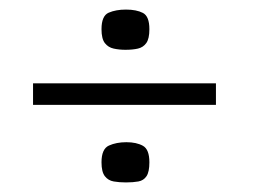

<svg xmlns="http://www.w3.org/2000/svg" viewBox="-20 -387 552 401"><path d="M49 -213H431V-168H49ZM192 -48Q192 -76 207.5 -83Q223 -90 244 -90Q265 -90 278.5 -82.5Q292 -75 292 -48Q292 -28 286 -19Q280 -10 269 -8Q258 -6 243 -6Q229 -6 217.5 -8Q206 -10 199 -19Q192 -28 192 -48ZM192 -326Q192 -354 207 -360.5Q222 -367 243 -367Q265 -367 278.5 -360Q292 -353 292 -326Q292 -306 285.5 -297Q279 -288 268 -285.5Q257 -283 242 -283Q229 -283 217.5 -285.5Q206 -288 199 -297Q192 -306 192 -326Z"/></svg>

Font: Genos Thin SemiBold
Style: Regular
Weight: 600
Version: Version 1.010